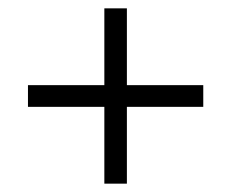

<svg xmlns="http://www.w3.org/2000/svg" viewBox="-20 -502 554 460"><path d="M230 -62V-246H47V-298H230V-482H284V-298H467V-246H284V-62Z"/></svg>

Font: Spectral Medium
Style: Regular
Weight: 500
Designer: Jean-Baptiste Levee
Foundry: Production Type
Version: Version 2.001